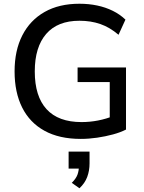

<svg xmlns="http://www.w3.org/2000/svg" viewBox="-20 -734 771 1027"><path d="M412 9Q297 9 218 -34.5Q139 -78 98.5 -159Q58 -240 58 -352Q58 -464 99.5 -545Q141 -626 218.5 -670Q296 -714 405 -714Q455 -714 500 -704.5Q545 -695 583.5 -676Q622 -657 651 -629L614 -548Q567 -588 516.5 -605.5Q466 -623 405 -623Q288 -623 227 -552.5Q166 -482 166 -352Q166 -219 229 -150Q292 -81 416 -81Q461 -81 504.5 -89.5Q548 -98 588 -114L567 -62V-295H395V-373H654V-41Q625 -26 584.5 -15Q544 -4 499.5 2.5Q455 9 412 9ZM405 273 364 244Q387 221 394.5 200Q402 179 402 155L426 168H347V77H459V140Q459 179 446.5 212.5Q434 246 405 273Z"/></svg>

Font: Nunito Sans 12pt SemiBold
Style: Regular
Weight: 600
Designer: Vernon Adams
Foundry: Vernon Adams
Version: Version 3.101;gftools[0.9.27]